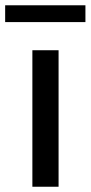

<svg xmlns="http://www.w3.org/2000/svg" viewBox="-24 -710 345 730"><path d="M99.1 0V-519H198.7V0ZM-4.4 -626V-689.9H300.8V-626Z"/></svg>

Font: Reddit Sans Medium
Style: Regular
Weight: 500
Designer: Stephen Hutchings
Foundry: Reddit
Version: Version 1.014